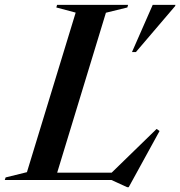

<svg xmlns="http://www.w3.org/2000/svg" viewBox="-62 -735 737 784"><path d="M370.5 -683 171.5 -30H394L577.5 -208.5L589.5 -200L463.5 29.5H457.5L393 0H-42.5L-39 -10.5L48 -32L247 -683.5L168 -704.5L171 -715H461L458 -704.5ZM477 -522.5 561.5 -715H654.5L653 -710L493 -522.5Z"/></svg>

Font: Newsreader Display Medium
Style: Italic
Weight: 500
Italic angle: -17°
Designer: Hugues Gentile
Foundry: Production Type
Version: Version 1.001